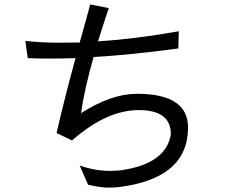

<svg xmlns="http://www.w3.org/2000/svg" viewBox="-20 -832 1040 872"><path d="M106 -568Q153 -566 207 -566Q261 -566 323 -568Q271 -377 237 -228L307 -194Q464 -332 610 -332H611Q756 -332 756 -222Q734 -86 524 -58Q501 -56 478 -56Q412 -56 342 -80L380 7Q437 20 470 20Q502 20 518 18Q834 -21 834 -253Q834 -406 602 -406Q485 -406 348 -318Q363 -425 405 -573Q578 -583 790 -612L792 -690Q595 -655 425 -644Q447 -715 474 -795L390 -812Q365 -722 342 -639Q304 -638 240 -638Q177 -638 95 -646Z"/></svg>

Font: Sawarabi Gothic
Style: Regular
Weight: 400
Designer: mshio (mshio@users.sourceforge.jp)
Version: Version 20141215